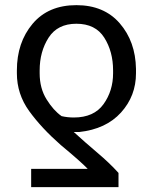

<svg xmlns="http://www.w3.org/2000/svg" viewBox="-20 -558 607 761"><path d="M449.7 183.6H103.5V111.3H327.6Q301.3 83.5 220.7 16.6Q144.5 -50.3 95.7 -117.7Q46.9 -185.1 46.9 -267.6V-278.8Q46.9 -389.6 109.1 -463.6Q171.4 -537.6 282.7 -537.6Q392.1 -537.6 454.6 -465.6Q517.1 -393.6 519 -285.2V-267.6Q519 -177.7 459.7 -112.1Q400.4 -46.4 293.9 -34.7H272.5Q317.4 6.3 366 47.4Q414.6 88.4 449.7 127.4ZM428.2 -278.8Q428.2 -353.5 393.3 -408.7Q358.4 -463.9 282.7 -463.9Q208 -463.9 172.6 -408.7Q137.2 -353.5 137.2 -278.8V-267.6Q137.2 -208 164.6 -164.1Q191.9 -120.1 224.1 -97.7Q247.1 -92.3 272.5 -92.3Q352.5 -92.3 390.4 -145.3Q428.2 -198.2 428.2 -267.6Z"/></svg>

Font: LXGW WenKai Screen R
Style: Regular
Weight: 400
Designer: Fontworks Inc.
Version: Version 1.235;May 31, 2022